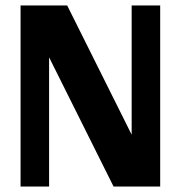

<svg xmlns="http://www.w3.org/2000/svg" viewBox="-20 -680 658 700"><path d="M55 0V-660H225L460 -189V-660H564V0H394L159 -471V0Z"/></svg>

Font: Sansita
Style: Bold
Weight: 700
Designer: Pablo Cosgaya
Foundry: Omnibus-Type
Version: Version 1.006